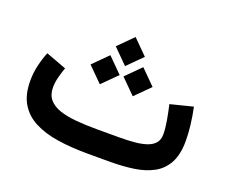

<svg xmlns="http://www.w3.org/2000/svg" viewBox="-103 -770 1098 930"><g transform="rotate(20 446.0 -305.0)"><path d="M539.5 0Q604.6 0 660.8 -8.2Q717.1 -16.3 759.7 -39.2Q802.3 -62 826.3 -105.9Q850.2 -149.7 850.2 -221.1Q850.2 -258.7 845 -302.5Q839.7 -346.4 830.4 -390L714.4 -360.9Q723.1 -323.8 730.1 -283.8Q737.1 -243.8 737.1 -212.9Q737.1 -184.7 722.1 -167.4Q707 -150.2 680.3 -141.4Q653.5 -132.6 617.9 -129.5Q582.2 -126.4 540.5 -126.4H426.3Q367.8 -126.4 318.7 -130.7Q269.5 -135.1 233.4 -147.2Q197.3 -159.4 177.1 -182.9Q157 -206.4 157 -244.7Q157 -270.8 164.6 -299.5Q172.3 -328.1 180.4 -350.8L74.8 -390.2Q60.8 -356.3 51.7 -317.4Q42.5 -278.4 42.5 -237.1Q42.5 -166.5 69.8 -120.5Q97.1 -74.5 147.8 -48.1Q198.4 -21.7 269 -10.8Q339.6 0 426.3 0ZM449.7 -610.4 374.7 -535.4 449.7 -460.4 524.7 -535.4ZM534.7 -485.9 459.7 -410.9 534.7 -335.9 609.7 -410.9ZM365 -485.9 290 -410.9 365 -335.9 440 -410.9Z"/></g></svg>

Font: Vazirmatn
Style: Regular
Weight: 400
Designer: Saber Rastikerdar
Foundry: Saber Rastikerdar
Version: Version 33.003;September 2, 2022;FontCreator 14.0.0.2862 64-